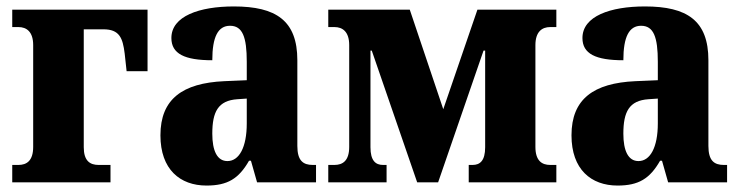

<svg xmlns="http://www.w3.org/2000/svg" viewBox="-20 -566 2297 596"><path d="M18 0H323V-54H286C259 -54 240 -67 240 -109V-475H301C351 -475 361 -448 367 -400L373 -345H438V-536H18V-482H37C63 -482 83 -467 83 -426V-110C83 -67 63 -54 37 -54H18Z M621 10C686 10 721 -11 753 -67H759L778 0H961V-54H951C921 -54 903 -67 903 -113V-379C903 -502 837 -546 706 -546C599 -546 512 -516 512 -448C512 -399 553 -379 639 -379C639 -452 657 -486 694 -486C733 -486 746 -451 746 -374V-317L676 -314C547 -308 478 -259 478 -146C478 -40 539 10 621 10ZM686 -66C654 -66 639 -98 639 -151C639 -219 657 -254 717 -258L746 -260V-183C746 -108 722 -66 686 -66Z M999 0H1180V-54H1169C1146 -54 1130 -67 1130 -109V-409H1134L1275 0H1340L1481 -409H1486V-109C1486 -67 1470 -54 1447 -54H1435V0H1707V-54H1688C1662 -54 1642 -67 1642 -110V-426C1642 -467 1662 -482 1688 -482H1707V-536H1462L1356 -227L1252 -536H999V-482H1018C1044 -482 1064 -467 1064 -426V-110C1064 -67 1044 -54 1018 -54H999Z M1897 10C1962 10 1997 -11 2029 -67H2035L2054 0H2237V-54H2227C2197 -54 2179 -67 2179 -113V-379C2179 -502 2113 -546 1982 -546C1875 -546 1788 -516 1788 -448C1788 -399 1829 -379 1915 -379C1915 -452 1933 -486 1970 -486C2009 -486 2022 -451 2022 -374V-317L1952 -314C1823 -308 1754 -259 1754 -146C1754 -40 1815 10 1897 10ZM1962 -66C1930 -66 1915 -98 1915 -151C1915 -219 1933 -254 1993 -258L2022 -260V-183C2022 -108 1998 -66 1962 -66Z"/></svg>

Font: Noto Serif Condensed ExtraBold
Style: Regular
Weight: 800
Width: 3
Designer: Monotype Design Team
Foundry: Monotype Imaging Inc.
Version: Version 2.013